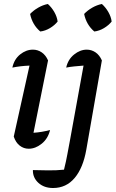

<svg xmlns="http://www.w3.org/2000/svg" viewBox="-20 -739 580 963"><path d="M231 -87Q221 -44 189.5 -18.5Q158 7 124 7Q99 7 79 -8.5Q59 -24 49 -54L128 -410Q81 -408 42 -400Q51 -442 81 -466Q111 -490 145 -490Q169 -490 189 -476.5Q209 -463 221 -436L148 -73Q191 -76 231 -87ZM220 -719Q239 -702 252.5 -678.5Q266 -655 269 -631Q254 -612 230.5 -598Q207 -584 182 -581Q142 -615 131 -669Q148 -687 171.5 -700.5Q195 -714 220 -719ZM491 -436 413 11Q397 103 354.5 153.5Q312 204 246 204Q201 204 172.5 178Q144 152 145 114Q179 115 221 115.5Q263 116 301 112Q312 68 318 34Q324 0 332 -41L399 -410Q375 -408 353.5 -406Q332 -404 312 -400Q321 -441 351.5 -465.5Q382 -490 415 -490Q439 -490 459 -476.5Q479 -463 491 -436ZM491 -719Q510 -702 523.5 -678.5Q537 -655 540 -631Q525 -612 501.5 -598Q478 -584 453 -581Q413 -615 402 -669Q419 -687 442.5 -700.5Q466 -714 491 -719Z"/></svg>

Font: Piazzolla Medium
Style: Italic
Weight: 500
Italic angle: -11.3°
Designer: Juan Pablo del Peral
Foundry: Huerta Tipografica
Version: Version 1.330